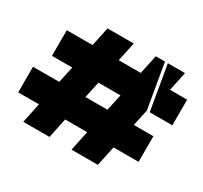

<svg xmlns="http://www.w3.org/2000/svg" viewBox="-151 -947 1221 1155"><g transform="rotate(30 459.5 -370.0)"><path d="M623 -740 595 -608H442L470 -740H288L260 -608H81V-430H222L197 -316H15V-138H159L130 0H312L341 -138H494L465 0H648L677 -138H851V-316H715L740 -430L687 -740ZM917 -430V-608H798L826 -740H707L760 -430ZM404 -430H557L532 -316H379Z"/></g></svg>

Font: Poppins STUK1
Style: Regular
Weight: 400
Designer: Jonny Pinhorn (original), Sammy Jo Hughes (modified version)
Foundry: Type Mafia
Version: Version 1.002;hotconv 1.0.109;makeotfexe 2.5.65596